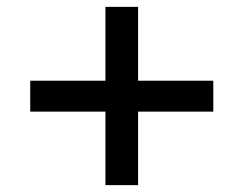

<svg xmlns="http://www.w3.org/2000/svg" viewBox="-20 -652 709 559"><path d="M287 -113V-327H68V-417H287V-632H382V-417H601V-327H382V-113Z"/></svg>

Font: Kdam Thmor Pro
Style: Regular
Weight: 400
Designer: Sovichet Tep, Longdey Hak
Foundry: Anagata Design
Version: Version 1.003; ttfautohint (v1.8.4.7-5d5b)